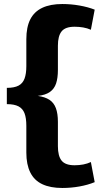

<svg xmlns="http://www.w3.org/2000/svg" viewBox="-20 -827 495 955"><path d="M290 108Q230 108 190 89Q150 70 130.5 30.5Q111 -9 111 -68V-201Q111 -240 102 -263.5Q93 -287 72 -298Q51 -309 14 -309V-390Q51 -390 72 -401Q93 -412 102 -436Q111 -460 111 -498V-632Q111 -692 130.5 -730.5Q150 -769 190 -788Q230 -807 290 -807Q333 -807 375.5 -799.5Q418 -792 451 -779L432 -679Q414 -687 393.5 -690.5Q373 -694 351 -694Q305 -694 286.5 -671Q268 -648 268 -600V-479Q268 -439 259 -412Q250 -385 228 -369.5Q206 -354 168 -350Q204 -345 226 -330.5Q248 -316 258 -289Q268 -262 268 -221V-100Q268 -51 286.5 -28Q305 -5 351 -5Q374 -5 394.5 -9Q415 -13 432 -21L451 79Q417 93 375 100.5Q333 108 290 108Z"/></svg>

Font: Pathway Extreme 72pt
Style: Bold
Weight: 700
Designer: Eduardo Rodriguez Tunni
Foundry: Eduardo Rodriguez Tunni
Version: Version 1.001;gftools[0.9.26]